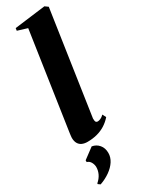

<svg xmlns="http://www.w3.org/2000/svg" viewBox="-279 -845 855 1145"><g transform="rotate(-30 148.0 -273.0)"><path d="M191 -92.5Q191 -74 195.2 -68.5Q199.5 -63 207 -63Q215.5 -63 227 -67.8Q238.5 -72.5 251 -85L263.5 -60.5Q242.5 -36.5 216.5 -20.2Q190.5 -4 159.8 4Q129 12 93.5 12Q73 12 57.2 5Q41.5 -2 32.8 -17Q24 -32 24 -56Q24 -60.5 25 -68.2Q26 -76 27.2 -85.8Q28.5 -95.5 30 -105L126 -752.5L59 -773L61.5 -790L274.5 -817L296 -801.5ZM34.5 270.5 20 260.5V255.5Q42 236.5 52.8 214Q63.5 191.5 63.5 168Q63.5 151.5 54.8 135Q46 118.5 28.5 113.5V101.5L101 47.5Q130 52 149 74.2Q168 96.5 168 131Q168 160.5 150.8 187.2Q133.5 214 103.2 235.5Q73 257 34.5 270.5Z"/></g></svg>

Font: Merriweather 144pt Black
Style: Italic
Weight: 900
Italic angle: -7.8°
Version: Version 2.101